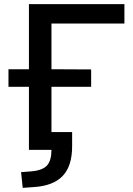

<svg xmlns="http://www.w3.org/2000/svg" viewBox="-20 -725 645 929"><path d="M90 184 82 108 133 104Q187 99 208 75Q229 51 229 0H120V-305H21V-390H120V-705H582V-611H229V-390L421 -389V-305H229V-86H329V-17Q329 78 283.5 126Q238 174 145 180Z"/></svg>

Font: Nunito Sans 9pt SemiBold
Style: Regular
Weight: 600
Version: Version 3.101;gftools[0.9.27]